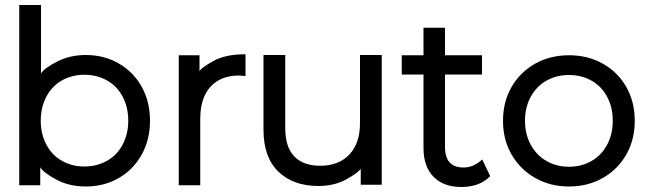

<svg xmlns="http://www.w3.org/2000/svg" viewBox="-20 -731 2599 768"><path d="M580 -248Q580 -172 546.5 -112Q513 -52 454.5 -18.5Q396 15 323 15Q257 15 205.5 -12.5Q154 -40 141 -62V10H57V-711H144V-437Q158 -459 209 -485Q260 -511 323 -511Q396 -511 454.5 -477.5Q513 -444 546.5 -384.5Q580 -325 580 -248ZM493 -248Q493 -302 470.5 -344.5Q448 -387 407.5 -409.5Q367 -432 318 -432Q268 -432 228 -409.5Q188 -387 165.5 -344.5Q143 -302 143 -248Q143 -195 165.5 -152.5Q188 -110 228 -87.5Q268 -65 318 -65Q367 -65 407.5 -87.5Q448 -110 470.5 -152.5Q493 -195 493 -248Z M962 -514V-427L936 -429Q863 -429 822 -384Q781 -339 781 -255V10H695V-510H778V-446Q784 -459 832.5 -486.5Q881 -514 962 -514Z M1507 -511V8H1423V-56Q1413 -40 1365 -13.5Q1317 13 1254 13Q1153 13 1093.5 -44.5Q1034 -102 1034 -212V-511H1121V-218Q1121 -143 1157 -105.5Q1193 -68 1261 -68Q1335 -68 1377.5 -113Q1420 -158 1420 -239V-511Z M1941 -26Q1916 -2 1887 7.5Q1858 17 1826 17Q1754 17 1714 -24Q1674 -65 1674 -139V-433H1587V-510H1674V-620H1760V-510H1908V-433H1760V-143Q1760 -102 1778.5 -81.5Q1797 -61 1834 -61Q1852 -61 1869.5 -67.5Q1887 -74 1909 -93Z M1992 -248Q1992 -324 2026.5 -383.5Q2061 -443 2121 -476.5Q2181 -510 2256 -510Q2331 -510 2391 -476.5Q2451 -443 2485 -383.5Q2519 -324 2519 -248Q2519 -172 2485 -112.5Q2451 -53 2391 -19Q2331 15 2256 15Q2181 15 2121 -19Q2061 -53 2026.5 -112.5Q1992 -172 1992 -248ZM2431 -248Q2431 -302 2408.5 -344Q2386 -386 2346 -408.5Q2306 -431 2256 -431Q2206 -431 2166 -408.5Q2126 -386 2103 -344Q2080 -302 2080 -248Q2080 -194 2103 -152Q2126 -110 2166 -87Q2206 -64 2256 -64Q2306 -64 2346 -87Q2386 -110 2408.5 -152Q2431 -194 2431 -248Z"/></svg>

Font: AtCorfu Sans
Style: AtCorfu Sans Regular
Weight: 400
Designer: Kostas Teopoulos
Foundry: Kostas Teopoulos
Version: Version 1.00 July 8, 2025, initial release